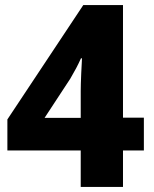

<svg xmlns="http://www.w3.org/2000/svg" viewBox="-20 -734 603 754"><path d="M297 -143H9V-265L307 -714H463V-272H545V-143H463V0H297ZM297 -271V-377Q297 -387 297.5 -406Q298 -425 299 -446.5Q300 -468 301 -484.5Q302 -501 302 -505H298Q289 -485 279 -466Q269 -447 256 -425L155 -271Z"/></svg>

Font: Noto Sans Bengali ExtraBold
Style: Regular
Weight: 800
Designer: Jelle Bosma - Monotype Design Team
Foundry: Monotype Imaging Inc.
Version: Version 2.003; ttfautohint (v1.8.4.7-5d5b)